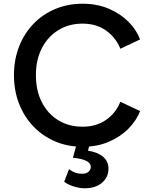

<svg xmlns="http://www.w3.org/2000/svg" viewBox="-20 -777 817 1032"><path d="M424 12Q502 12 565 -15Q628 -42 671 -86Q714 -130 733 -180L627 -230Q603 -170 550.5 -133Q498 -96 424 -96Q350 -96 293.5 -130.5Q237 -165 205 -227.5Q173 -290 173 -373Q173 -456 205 -518Q237 -580 293.5 -615Q350 -650 424 -650Q498 -650 550.5 -612.5Q603 -575 627 -515L733 -565Q714 -616 671 -659.5Q628 -703 565 -730Q502 -757 424 -757Q344 -757 276.5 -728.5Q209 -700 159.5 -648.5Q110 -597 82.5 -526.5Q55 -456 55 -373Q55 -290 82.5 -219.5Q110 -149 160 -97Q210 -45 277.5 -16.5Q345 12 424 12ZM436 235Q493 235 528 205.5Q563 176 563 129Q563 91 534.5 66Q506 41 453 33L464 -10H394L372 71Q468 80 468 120Q468 136 455.5 146.5Q443 157 421 157Q382 157 351 132L325 200Q346 216 377 225.5Q408 235 436 235Z"/></svg>

Font: Custom Plus Jakarta Sans SemiBold
Style: Regular
Weight: 600
Designer: Gumpita Rahayu & FullSphere
Foundry: Tokotype & FullSphere
Version: Version 1.001;hotconv 1.0.117;makeotfexe 2.5.65602